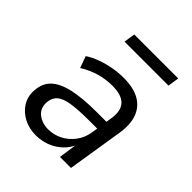

<svg xmlns="http://www.w3.org/2000/svg" viewBox="-192 -813 948 948"><g transform="rotate(45 282.5 -339.0)"><path d="M209 9Q162 9 124.5 -10.5Q87 -30 65.5 -64Q44 -98 47 -142Q50 -194 82 -225Q114 -256 178 -270.5Q242 -285 339 -285H421L412 -229H346Q270 -229 223.5 -222Q177 -215 155.5 -196Q134 -177 132 -143Q130 -101 159.5 -78Q189 -55 231 -55Q270 -55 304.5 -72.5Q339 -90 363.5 -122Q388 -154 395 -196L413 -313Q423 -373 396 -402.5Q369 -432 304 -432Q259 -432 216 -420Q173 -408 129 -381L107 -442Q134 -460 168.5 -472.5Q203 -485 240.5 -492Q278 -499 315 -499Q384 -499 426.5 -475Q469 -451 486 -405.5Q503 -360 493 -295L446 0H369L385 -109H390Q375 -71 347 -44.5Q319 -18 283.5 -4.5Q248 9 209 9ZM192 -628 201 -687H508L499 -628Z"/></g></svg>

Font: Nunito Sans 10pt
Style: Italic
Weight: 400
Italic angle: -9°
Designer: Vernon Adams
Foundry: Vernon Adams
Version: Version 3.101;gftools[0.9.27]